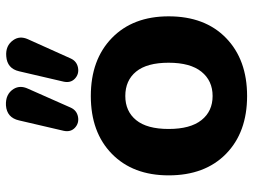

<svg xmlns="http://www.w3.org/2000/svg" viewBox="-120 -698 830 629"><g transform="rotate(-90 294.5 -384.0)"><path d="M318 -707 256 -567Q247 -547 226 -543Q205 -539 190 -553Q175 -567 180 -590L214 -736Q223 -776 263 -779Q300 -781 317 -754Q330 -733 318 -707ZM480 -707 417 -567Q408 -547 387 -543Q366 -539 351 -553Q336 -567 341 -590L375 -736Q384 -775 424 -778Q459 -781 477 -755Q492 -734 480 -707ZM34 -246Q34 -363 104.5 -432Q175 -501 294 -501Q413 -501 484 -432Q555 -363 555 -246Q555 -127 484 -58Q413 11 294 11Q175 11 104.5 -58Q34 -127 34 -246ZM294 -388Q244 -388 215 -352.5Q186 -317 186 -246Q186 -175 215 -138.5Q244 -102 294 -102Q344 -102 373.5 -138.5Q403 -175 403 -246Q403 -317 374 -352.5Q345 -388 294 -388Z"/></g></svg>

Font: Nunito ExtraBold
Style: Regular
Weight: 800
Designer: Vernon Adams
Foundry: Vernon Adams
Version: Version 3.602